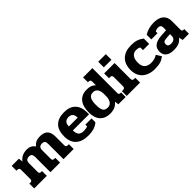

<svg xmlns="http://www.w3.org/2000/svg" viewBox="218 -1773 2893 2893"><g transform="rotate(-45 1664.5 -326.5)"><path d="M21 -102H40Q80 -102 80 -140V-340Q80 -378 41 -378H21V-480H175L183 -412Q242 -495 360 -495Q442 -495 489 -428Q515 -463 551.5 -479Q588 -495 636 -495Q723 -495 762 -453Q801 -411 801 -327V-139Q801 -102 839 -102H862V0H645V-327Q645 -365 630 -381Q615 -397 583 -397Q548 -397 530.5 -379Q513 -361 513 -323V-139Q513 -120 521 -111Q529 -102 549 -102H572V0H367V-326Q367 -363 352 -380Q337 -397 306 -397Q270 -397 252 -378.5Q234 -360 234 -320V-139Q234 -120 242 -111Q250 -102 269 -102H290V0H21Z M894 -236Q894 -366 960.5 -430.5Q1027 -495 1150 -495Q1270 -495 1332.5 -429.5Q1395 -364 1395 -254V-206H1051Q1051 -141 1078 -112Q1105 -83 1163 -83Q1212 -83 1246 -98V-135H1378V-53Q1340 -19 1287.5 -2Q1235 15 1161 15Q1035 15 964.5 -48.5Q894 -112 894 -236ZM1239 -291Q1239 -343 1216 -369.5Q1193 -396 1148 -396Q1100 -396 1075.5 -369Q1051 -342 1051 -291Z M1412 -228Q1412 -357 1469 -426Q1526 -495 1635 -495Q1684 -495 1716 -483Q1748 -471 1778 -442V-519Q1778 -539 1769.5 -549Q1761 -559 1740 -559H1725V-662H1923V-135Q1923 -113 1930.5 -105Q1938 -97 1958 -97H1970V0H1814L1806 -64Q1773 -24 1731.5 -5Q1690 14 1629 14Q1528 14 1470 -48Q1412 -110 1412 -228ZM1771 -216V-263Q1771 -327 1746 -363Q1721 -399 1670 -399Q1614 -399 1591 -357.5Q1568 -316 1568 -231Q1568 -147 1590 -112Q1612 -77 1669 -77Q1719 -77 1745 -116.5Q1771 -156 1771 -216Z M2053 -668H2215V-548H2053ZM1992 -102H2016Q2037 -102 2046.5 -111.5Q2056 -121 2056 -141V-338Q2056 -358 2047 -368Q2038 -378 2017 -378H1992V-480H2214V-139Q2214 -102 2253 -102H2277V0H1992Z M2309 -234Q2309 -361 2381 -428Q2453 -495 2579 -495Q2648 -495 2694.5 -479.5Q2741 -464 2786 -429V-315H2654V-371Q2638 -381 2621 -385Q2604 -389 2578 -389Q2527 -389 2496 -350Q2465 -311 2465 -234Q2465 -161 2502.5 -126Q2540 -91 2609 -91Q2687 -91 2740 -129L2791 -47Q2744 -12 2698.5 1.5Q2653 15 2578 15Q2501 15 2440 -13.5Q2379 -42 2344 -98Q2309 -154 2309 -234Z M2813 -121Q2813 -195 2862 -231.5Q2911 -268 3006 -274L3112 -281V-337Q3112 -368 3098 -381.5Q3084 -395 3052 -395Q3017 -395 2989 -376V-340H2857V-439Q2949 -495 3058 -495Q3166 -495 3218.5 -448Q3271 -401 3271 -321V-135Q3271 -116 3278.5 -107.5Q3286 -99 3303 -99H3318V0H3185L3171 -63Q3135 -20 3094.5 -2.5Q3054 15 2986 15Q2900 15 2856.5 -20.5Q2813 -56 2813 -121ZM3112 -160V-198L3022 -191Q2987 -188 2972.5 -175Q2958 -162 2958 -134Q2958 -83 3022 -83Q3066 -83 3089 -102.5Q3112 -122 3112 -160Z"/></g></svg>

Font: Pridi SemiBold
Style: Regular
Weight: 600
Designer: Katatrad Team
Foundry: CadsonDemak
Version: Version 1.001